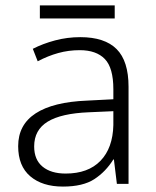

<svg xmlns="http://www.w3.org/2000/svg" viewBox="-20 -678 576 708"><path d="M276 -541Q366 -541 410 -497Q454 -453 454 -358V0H411L400 -90H398Q370 -45 328 -17.5Q286 10 212 10Q136 10 91.5 -28Q47 -66 47 -139Q47 -218 111.5 -260Q176 -302 301 -307L398 -312V-349Q398 -428 366.5 -460.5Q335 -493 274 -493Q233 -493 195 -482.5Q157 -472 119 -452L101 -498Q138 -517 183 -529Q228 -541 276 -541ZM398 -268 308 -264Q206 -260 156 -229.5Q106 -199 106 -138Q106 -89 137 -63.5Q168 -38 222 -38Q305 -38 350.5 -85Q396 -132 398 -217ZM403 -658V-610H127V-658Z"/></svg>

Font: BC Sans Light
Style: Regular
Weight: 300
Designer: Monotype Design Team
Foundry: Monotype Imaging Inc.
Version: Version 2.000;GOOG;noto-source:20170915:90ef993387c0